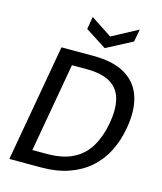

<svg xmlns="http://www.w3.org/2000/svg" viewBox="-132 -1012 935 1108"><g transform="rotate(15 336.0 -458.0)"><path d="M30 0 154 -700H343Q465 -700 536.5 -657Q608 -614 633 -535.5Q658 -457 639 -349Q625 -268 592 -204Q559 -140 506.5 -94.5Q454 -49 382.5 -24.5Q311 0 219 0ZM145 -84H231Q327 -84 389 -116Q451 -148 486 -207.5Q521 -267 536 -349Q551 -432 536.5 -492Q522 -552 471 -584Q420 -616 324 -616H239ZM564 -916 550 -841 396 -760 270 -841 283 -916 409 -833Z"/></g></svg>

Font: DM Sans 9pt Medium
Style: Italic
Weight: 500
Italic angle: -10°
Version: Version 4.004;gftools[0.9.30]